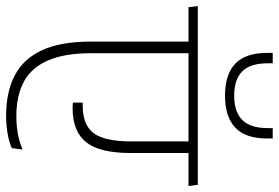

<svg xmlns="http://www.w3.org/2000/svg" viewBox="-180 -751 912 628"><g transform="rotate(90 276.0 -437.0)"><path d="M415 -873H381Q381 -872 381 -865.2Q381 -858.5 381 -857.5Q381 -799.5 354.2 -773.2Q327.5 -747 275 -747Q222 -747 195.5 -773.2Q169 -799.5 169 -857.5Q169 -858.5 169 -865Q169 -871.5 169 -873H135Q135 -866.5 135 -862.5Q135 -858.5 135 -855Q135 -784 170.2 -750.5Q205.5 -717 275 -717Q344 -717 379.5 -750.5Q415 -784 415 -855Q415 -858.5 415 -862.5Q415 -866.5 415 -873ZM-14.5 -597.5H570.5L566.5 -628H-18ZM136 -280.5V-607H98V-278.5Q98 -179.5 126.2 -118.5Q154.5 -57.5 208.8 -29.2Q263 -1 339.5 -1Q369.5 -1 397 -5.5Q424.5 -10 446.5 -19.5L451 -55Q425.5 -44 398.2 -39.2Q371 -34.5 341.5 -34.5Q275 -34.5 229.2 -59Q183.5 -83.5 159.8 -137.8Q136 -192 136 -280.5ZM462.5 -409V-607.5L424.5 -607V-411Q424.5 -323.5 397.8 -287.5Q371 -251.5 307 -251.5Q306 -251.5 302.2 -251.5Q298.5 -251.5 297.5 -251.5V-219.5Q302.5 -219 306.8 -218.8Q311 -218.5 316 -218.5Q391.5 -218.5 427 -262.5Q462.5 -306.5 462.5 -409Z"/></g></svg>

Font: Anek Devanagari Medium ExtraLight
Style: Regular
Weight: 250
Version: Version 1.003